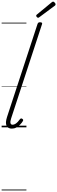

<svg xmlns="http://www.w3.org/2000/svg" viewBox="-20 -1561 701 2354"><path d="M125 16Q78 16 60.5 -19.5Q43 -55 66 -126L440 -1267Q445 -1279 451 -1283.5Q457 -1288 471 -1288Q487 -1288 493.5 -1282Q500 -1276 495 -1264L117 -111Q104 -72 108.5 -52Q113 -32 134 -32Q151 -32 167.5 -42Q184 -52 199 -68Q214 -84 224 -99Q230 -106 236.5 -108.5Q243 -111 252 -105Q263 -98 264 -91Q265 -84 260 -76Q247 -54 226.5 -33Q206 -12 180.5 2Q155 16 125 16ZM448 -1343Q440 -1343 432 -1351.5Q424 -1360 424 -1367Q424 -1370 424.5 -1373.5Q425 -1377 429 -1380L613 -1532Q618 -1535 621.5 -1538Q625 -1541 630 -1541Q637 -1541 644 -1535.5Q651 -1530 656 -1522.5Q661 -1515 661 -1508Q661 -1503 659.5 -1499.5Q658 -1496 653 -1492L462 -1350Q457 -1347 454 -1345Q451 -1343 448 -1343ZM0 763H304V773H0ZM0 -20H304V0H0ZM0 -505H304V-500H0ZM0 -1283H304V-1273H0Z"/></svg>

Font: Playwrite NL Guides
Style: Regular
Weight: 400
Designer: Veronika Burian, José Scaglione
Foundry: TypeTogether
Version: Version 1.003